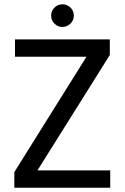

<svg xmlns="http://www.w3.org/2000/svg" viewBox="-20 -877 582 897"><path d="M493 -620 155 -81H495V0H47V-73L384 -612H50V-693H493ZM271 -751Q250 -751 234.5 -766.5Q219 -782 219 -804Q219 -826 234.5 -841.5Q250 -857 272 -857Q294 -857 309.5 -841.5Q325 -826 325 -804Q325 -782 309 -766.5Q293 -751 271 -751Z"/></svg>

Font: Parkinsans
Style: Regular
Weight: 400
Designer: Red Stone, Indian Type Foundry
Foundry: Indian Type Foundry
Version: Version 1.000